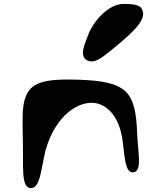

<svg xmlns="http://www.w3.org/2000/svg" viewBox="-20 -955 814 983"><path d="M97 -237C101 -108 85 9 139 8C186 7 189 -85 213 -185C265 -370 388 -441 469 -427C525 -418 585 -366 605 -252C619 -169 616 -64 665 -73C709 -81 686 -174 682 -275C674 -491 626 -539 379 -547C171 -553 102 -529 96 -369C95 -332 96 -288 97 -237ZM437 -790C418 -738 377 -662 433 -643C475 -630 516 -672 574 -718C669 -797 744 -866 700 -918C681 -933 649 -935 613 -935C543 -935 471 -863 437 -790Z"/></svg>

Font: Venom Sans
Style: Bd
Weight: 700
Version: Version 1.001